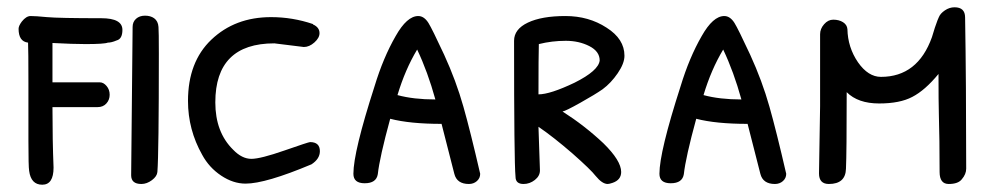

<svg xmlns="http://www.w3.org/2000/svg" viewBox="-20 -505 2707 527"><path d="M281 -245Q281 -259 272.5 -269Q264 -279 254 -279H124V-387Q180 -384 215 -384Q266 -384 276 -388Q286 -388 300 -394Q316 -398 316 -423Q316 -455 258 -455Q142 -455 109 -458Q78 -461 64 -461Q52 -461 40 -446Q31 -434 31 -426Q31 -391 57 -388Q58 -371 58 -276V-118Q58 -48 60 -36Q65 2 96 2Q127 2 127 -45Q124 -119 124 -211H248Q263 -211 272 -221Q281 -231 281 -245ZM412 -33Q416 -85 416 -358Q416 -420 415 -431Q414 -447 403 -455Q393 -462 378 -462Q363 -462 353.5 -453.5Q344 -445 344 -431L340 -24Q340 0 368 0Q383 0 397 -10.5Q411 -21 412 -33Z M857 -414Q857 -430 839 -438V-439Q783 -458 724 -458Q625 -458 560 -396Q496 -335 496 -228Q496 -149 535 -80Q554 -45 587 -23Q620 -1 654 -1Q709 -1 835 -54Q858 -69 858 -90Q858 -115 831 -115Q827 -115 761 -92Q695 -69 670 -69Q644 -69 620 -94Q571 -142 571 -224Q571 -386 733 -386L814 -376Q829 -376 843 -388.5Q857 -401 857 -414Z M1051 -179Q1105 -165 1192 -165L1227 -28Q1234 0 1267 0Q1280 0 1289 -8Q1298 -16 1298 -28Q1271 -145 1252 -212Q1232 -283 1199 -355Q1166 -426 1156 -442Q1144 -461 1128 -461Q1097 -461 1066 -406Q1032 -347 1008 -268Q950 -88 950 -28Q950 -2 981 -2Q1013 -2 1017 -27Q1022 -73 1051 -179ZM1175 -232Q1115 -232 1071 -244Q1092 -314 1125 -369Q1154 -308 1175 -232Z M1458 -157Q1499 -129 1551 -84Q1602 -39 1615 -22Q1633 0 1648 0Q1652 0 1661 -3Q1685 -11 1685 -33Q1685 -64 1636 -112Q1585 -160 1524 -199Q1532 -200 1573 -223Q1614 -246 1634 -260Q1657 -277 1675.5 -304Q1694 -331 1694 -352Q1694 -398 1645 -429Q1596 -461 1532 -461Q1467 -461 1429 -443Q1391 -425 1391 -393Q1391 -61 1395 -20Q1395 0 1417 0Q1434 0 1448 -11Q1462 -22 1462 -37V-38Q1459 -128 1458 -157ZM1459 -384Q1495 -393 1533 -393Q1569 -393 1597.5 -378.5Q1626 -364 1626 -339Q1623 -311 1557 -278Q1490 -246 1458 -246Q1458 -352 1459 -384Z M1891 -179Q1945 -165 2032 -165L2067 -28Q2074 0 2107 0Q2120 0 2129 -8Q2138 -16 2138 -28Q2111 -145 2092 -212Q2072 -283 2039 -355Q2006 -426 1996 -442Q1984 -461 1968 -461Q1937 -461 1906 -406Q1872 -347 1848 -268Q1790 -88 1790 -28Q1790 -2 1821 -2Q1853 -2 1857 -27Q1862 -73 1891 -179ZM2015 -232Q1955 -232 1911 -244Q1932 -314 1965 -369Q1994 -308 2015 -232Z M2557 -458Q2555 -455 2546 -429L2538 -403Q2499 -294 2398 -294Q2363 -294 2335 -334Q2307 -375 2306 -425Q2305 -437 2294 -444Q2283 -451 2267 -451Q2253 -451 2242 -438.5Q2231 -426 2231 -411V-214L2228 -29Q2228 0 2255 0Q2301 0 2302 -42Q2304 -84 2304 -252Q2335 -221 2393 -221Q2450 -221 2484 -239Q2519 -257 2556 -302Q2556 -225 2557 -190Q2559 -122 2559 -33Q2559 0 2584 0Q2610 0 2620 -13Q2632 -27 2632 -42Q2632 -279 2629 -457Q2629 -485 2600 -485Q2586 -485 2573.5 -476.5Q2561 -468 2557 -458Z"/></svg>

Font: Patrick Hand SC
Style: Regular
Weight: 400
Designer: Patrick Wagesreiter
Foundry: Patrick Wagesreiter
Version: Version 2.001; ttfautohint (v1.8.2)